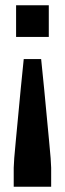

<svg xmlns="http://www.w3.org/2000/svg" viewBox="-20 -530 246 728"><path d="M32 178V106Q32 96 34 69.5Q36 43 40 3Q44 -37 48.5 -86.5Q53 -136 58.5 -192Q64 -248 70 -306H136Q142 -248 147.5 -192Q153 -136 157.5 -86.5Q162 -37 166 3Q170 43 172 69.5Q174 96 174 106V178ZM41 -390V-510H165V-390Z"/></svg>

Font: Saira UltraCondensed ExtraBold
Style: Regular
Weight: 800
Width: 1
Designer: Hector Gatti with collaboration of the Omnibus-Type team
Foundry: Omnibus-Type
Version: Version 1.101